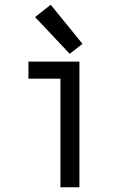

<svg xmlns="http://www.w3.org/2000/svg" viewBox="-20 -790 540 810"><path d="M235 0H315V-530H100V-458H235ZM274 -563 328 -605 194 -770 128 -718Z"/></svg>

Font: Iosevka SS09
Style: Regular
Weight: 400
Monospace: yes
Designer: Belleve Invis
Foundry: Belleve Invis
Version: Version 5.2.1; ttfautohint (v1.8.3)